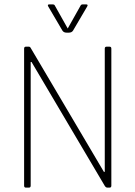

<svg xmlns="http://www.w3.org/2000/svg" viewBox="-20 -856 618 876"><path d="M112 0H98Q90 0 90 -9V-634Q90 -643 98 -643H112Q117 -643 119 -639L454 -72H458V-634Q458 -643 466 -643H480Q488 -643 488 -634V-9Q488 0 480 0H470Q463 0 458 -8L124 -573H120V-9Q120 0 112 0ZM284 -707Q271 -707 265 -716L201 -825Q194 -836 205 -836H219Q228 -836 230 -831L289 -726L348 -831Q350 -836 359 -836H373Q384 -836 377 -825L313 -716Q307 -707 294 -707Z"/></svg>

Font: Rajdhani Light
Style: Regular
Weight: 300
Designer: Satya Rajpurohit, Jyotish Sonowal
Foundry: Indian Type Foundry
Version: Version 1.201;PS 1.0;hotconv 1.0.78;makeotf.lib2.5.61930; tt